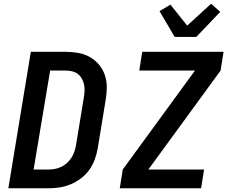

<svg xmlns="http://www.w3.org/2000/svg" viewBox="-20 -1014 1240 1034"><path d="M25 0 146 -735H333Q368 -735 401.5 -729Q435 -723 463.5 -707Q492 -691 513 -666Q534 -641 544.5 -610Q555 -579 555 -544.5Q555 -510 549 -475L506 -214Q501 -184 490 -154.5Q479 -125 460.5 -99Q442 -73 415.5 -53Q389 -33 359.5 -21Q330 -9 300 -4.5Q270 0 240 0ZM161 -101H239Q257 -101 274.5 -104Q292 -107 309 -115Q326 -123 340 -135.5Q354 -148 364 -163.5Q374 -179 380 -196Q386 -213 389 -230L432 -492Q435 -509 435.5 -527Q436 -545 432 -561.5Q428 -578 419.5 -592.5Q411 -607 398 -616.5Q385 -626 368.5 -630Q352 -634 334 -634H250ZM1063 0H625L641 -101L1030 -634H730L746 -735H1184L1168 -634L779 -101H1079ZM921 -815 839 -954 898 -989 988 -876 1117 -994 1166 -950 1037 -815Z"/></svg>

Font: Iosevka Aile Oblique
Style: Bold
Weight: 700
Italic angle: -9°
Designer: Belleve Invis
Foundry: Belleve Invis
Version: Version 31.1.0; ttfautohint (v1.8.4)